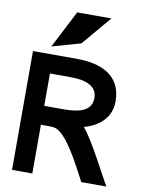

<svg xmlns="http://www.w3.org/2000/svg" viewBox="-89 -861 688 923"><g transform="rotate(10 255.0 -400.0)"><path d="M258 -657 379 -800H212L118 -617ZM247 -580H35V0H134V-238H154C170 -238 186 -238 198 -236C262 -227 343 -54 373 0H496L485 -18C471 -41 386 -210 339 -263C408 -282 468 -328 468 -410C468 -540 365 -580 247 -580ZM232 -330H134V-488H236C315 -488 365 -464 365 -409C365 -350 313 -330 232 -330Z"/></g></svg>

Font: Charger
Style: ExBd
Weight: 400
Designer: Jasper
Foundry: Cannot Into Space Fonts
Version: Version 0.99